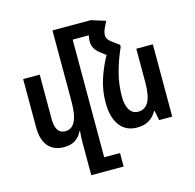

<svg xmlns="http://www.w3.org/2000/svg" viewBox="-136 -900 1294 1277"><g transform="rotate(-15 511.0 -261.5)"><path d="M336 -267Q336 -90 246 -90Q178 -90 178 -194V-498H64V-169Q64 -78 103 -34Q142 10 210 10Q259 10 289.5 -10.5Q320 -31 336 -66H340Q338 -47 337 -28.5Q336 -10 336 8V237H559V144H450V-666H561Q556 -645 556 -624Q556 -572 606 -536L641 -509Q598 -430 575.5 -356Q553 -282 553 -205Q553 -103 595 -46.5Q637 10 714 10Q764 10 797 -10.5Q830 -31 849 -66H854L867 0H957V-498H843V-267Q843 -173 818.5 -131.5Q794 -90 748 -90Q709 -90 688.5 -123.5Q668 -157 668 -214Q668 -300 690 -381Q712 -462 746 -537V-551L706 -580Q664 -608 664 -636Q664 -661 679 -691L698 -729L600 -760H336Z"/></g></svg>

Font: Noto Sans Armenian Condensed Semi
Style: Regular
Weight: 600
Width: 3
Designer: Monotype Design Team
Foundry: Monotype Imaging Inc.
Version: Version 1.901